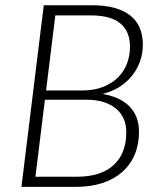

<svg xmlns="http://www.w3.org/2000/svg" viewBox="-20 -728 620 748"><path d="M63.5 0 150.5 -707.5H339Q390 -707.5 427 -697Q464 -686.5 488.5 -666.8Q513 -647 524.8 -618.5Q536.5 -590 536.5 -554Q536.5 -520 525.5 -489Q514.5 -458 494.2 -432.8Q474 -407.5 445 -389.2Q416 -371 379.5 -362Q448.5 -350.5 485 -312.8Q521.5 -275 521.5 -214.5Q521.5 -165.5 504.8 -125.8Q488 -86 456.2 -58Q424.5 -30 379 -15Q333.5 0 276 0ZM155 -339.5 118 -39.5H280Q373 -39.5 422.5 -84.8Q472 -130 472 -213Q472 -242 461.8 -265.2Q451.5 -288.5 431.8 -305Q412 -321.5 383.2 -330.5Q354.5 -339.5 317.5 -339.5ZM159.5 -375.5H299Q347.5 -375.5 383 -390Q418.5 -404.5 441.5 -428.2Q464.5 -452 475.5 -482.5Q486.5 -513 486.5 -545.5Q486.5 -605 449.2 -636.5Q412 -668 334.5 -668H195.5Z"/></svg>

Font: Lato Light
Style: Italic
Weight: 300
Italic angle: -7°
Designer: Lukasz Dziedzic
Foundry: tyPoland Lukasz Dziedzic
Version: Version 2.007; 2014-02-27